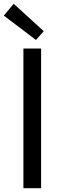

<svg xmlns="http://www.w3.org/2000/svg" viewBox="-23 -989 336 1009"><path d="M100 0V-734H193V0ZM166 -779 -3 -907 49 -969 207 -825Z"/></svg>

Font: Noto Sans SC
Style: Regular
Weight: 400
Designer: Ryoko NISHIZUKA  (kana, bopomofo & ideographs); Paul D. Hunt (Latin, Greek & Cyrillic); Sandoll Communications , Soo-you
Foundry: Adobe
Version: Version 2.002;hotconv 1.0.116;makeotfexe 2.5.65601